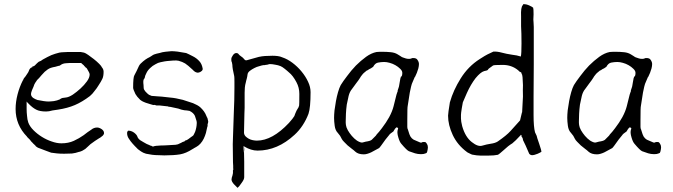

<svg xmlns="http://www.w3.org/2000/svg" viewBox="-20 -732 3235 923"><path d="M124 -60Q122 -63 116 -68Q114 -71 112 -72Q111 -73 110 -74V-75Q55 -131 55 -208Q55 -242 64.5 -278.5Q74 -315 90 -346H91Q92 -351 95 -355.5Q98 -360 101 -363L102 -364L114 -382Q117 -386 118 -390Q120 -394 122 -399Q124 -402 126.5 -404.5Q129 -407 133 -408L134 -409H136V-411V-413H138H139H140Q142 -414 144 -415Q148 -417 151 -421Q154 -425 158 -428Q162 -431 166 -435Q178 -439 186 -446Q209 -459 227 -467Q245 -474 265 -479Q276 -481 285 -481Q294 -481 305 -482H354Q360 -482 368 -482Q375 -481 384 -479Q391 -477 404 -468Q417 -459 431 -448Q445 -437 457 -425Q468 -414 470 -408L471 -407Q478 -398 478 -387Q478 -365 472 -353Q466 -340 454 -322Q449 -314 444.5 -307.5Q440 -301 434 -294Q429 -287 424 -281.5Q419 -276 412 -270Q375 -242 340 -227Q305 -212 259 -205L232 -201Q215 -196 202 -196Q171 -196 154 -205Q136 -214 117 -234L112 -239L108 -244V-237V-231V-208Q108 -192 110 -175Q111 -158 116 -143Q123 -124 141 -106Q159 -88 181.5 -74Q204 -60 228 -52Q253 -43 275 -43Q309 -43 335 -55Q361 -67 382 -82Q392 -90 401 -96.5Q410 -103 418 -108Q431 -119 447 -119Q457 -119 469 -111Q480 -103 480 -93V-90Q478 -83 473 -79Q466 -73 460 -69H459Q448 -62 436.5 -54.5Q425 -47 415 -39Q407 -32 401 -26L390 -16Q383 -11 376 -7.5Q369 -4 361 -2H360Q343 4 326 6Q308 7 288 7Q268 7 254 5.5Q240 4 226 2L199 -8Q185 -13 165 -21Q163 -21 162 -22Q161 -23 159 -24V-25H158Q154 -27 153 -28L152 -29V-30Q148 -35 144 -38Q140 -41 137 -45Q134 -49 130 -52Q127 -55 124 -60ZM141 -315Q139 -310 134 -299Q129 -286 129 -280Q129 -269 140 -261Q149 -255 161 -251H162Q176 -248 190 -246Q204 -244 212 -244Q222 -244 239 -246Q256 -249 264 -253H265Q275 -260 280 -261Q285 -262 295 -263Q310 -264 330 -277Q349 -290 367 -306.5Q385 -323 398 -341Q411 -359 411 -374Q411 -380 406 -388Q402 -396 397 -404L395 -405V-406Q391 -407 390 -410Q387 -414 384 -416V-417Q379 -421 377 -423L372 -427V-428L371 -429H370H369H313Q305 -429 297 -428Q281 -427 271 -419Q268 -417 266 -416Q265 -416 265 -416Q263 -416 260 -415L246 -411Q234 -409 225 -406Q216 -403 209 -398Q202 -393 195 -387Q188 -380 180 -371Q172 -362 168 -357Q162 -352 157 -346V-345Q154 -340 150 -335Q145 -328 141 -315Z M877 -58Q877 -58 875 -58Q869 -56 868 -54Q866 -50 862 -51Q862 -51 855 -48Q854 -47 852 -46Q846 -44 841 -41Q838 -38 824 -36Q801 -34 772 -33Q752 -33 732 -31H730L726 -30H725H724Q720 -28 718 -28H714Q711 -28 708 -31L704 -32H702L701 -33L697 -35L685 -40Q678 -44 669 -49Q658 -55 654 -58Q652 -60 647 -64Q643 -69 641 -73V-74Q638 -84 625 -94Q613 -103 598 -104Q595 -104 593 -100Q591 -98 591 -92Q591 -78 599 -66Q608 -52 617 -42Q624 -35 628 -30Q633 -25 638 -20Q642 -15 647.5 -11.5Q653 -8 658 -4Q668 3 682 7Q696 10 711 12Q726 14 742 14Q757 15 770 15Q815 15 846 10Q874 5 905 -15Q912 -19 912 -19L913 -20Q918 -22 920 -24H921Q935 -32 943 -41Q953 -52 959.5 -65.5Q966 -79 970 -93Q974 -108 976 -120Q977 -125 978 -125Q978 -126 978 -133V-134V-135Q978 -135 980 -141Q981 -144 981 -147Q981 -150 980 -153Q979 -156 978 -161Q978 -165 975 -168Q973 -171 973 -174H972V-175Q964 -197 942 -217Q930 -227 908 -236Q885 -244 859 -252Q824 -261 798 -263Q748 -269 735 -269Q727 -270 723 -270Q713 -271 709 -271Q707 -272 697 -276Q692 -279 687 -284Q677 -293 673 -301Q670 -305 670 -323Q670 -327 669 -333Q669 -339 669 -342Q669 -344 670 -348Q674 -358 675 -354Q675 -354 675 -355Q677 -369 684 -381Q690 -394 702 -405Q713 -416 727 -423Q740 -431 752 -433Q763 -435 772 -437Q774 -438 813 -441Q829 -442 838 -440Q857 -435 870 -427Q887 -415 897 -405Q902 -401 906 -397Q910 -393 912 -391Q914 -390 916 -388Q918 -386 924 -384Q928 -382 934 -383Q942 -384 950 -391Q956 -397 954 -404Q950 -425 939 -437Q926 -452 908 -461Q883 -474 875 -477Q867 -479 833 -484Q815 -486 804 -486Q769 -483 761 -481Q748 -477 733 -474Q719 -471 710 -464Q700 -457 689 -452Q680 -447 668 -437Q653 -425 648 -415Q636 -388 626 -370Q620 -361 620 -310Q620 -303 631 -280Q633 -277 640 -267Q651 -255 654 -252Q663 -245 671 -242Q676 -239 700 -232Q716 -227 717 -227Q724 -229 732 -225Q733 -225 747 -225L783 -221H784H785Q789 -219 791 -219Q796 -219 800 -218L837 -210Q846 -207 852 -205Q859 -203 866 -202Q873 -202 878 -201Q890 -199 891 -199Q910 -190 917 -175Q925 -152 925 -150Q927 -144 925 -128Q924 -119 921 -108Q919 -100 916 -94Q911 -83 910 -82Q909 -80 897 -72Q886 -63 877 -58ZM637 -20 638 -19Q638 -20 637.5 -20Q637 -20 637 -20Z M1369 -141Q1378 -151 1385.5 -160.5Q1393 -170 1395 -174Q1397 -179 1399 -185L1402 -192Q1405 -200 1406 -201Q1409 -205 1415 -216Q1417 -221 1418 -225Q1419 -229 1419 -281Q1419 -311 1405 -337Q1388 -369 1369 -384Q1364 -388 1360 -392Q1355 -396 1349 -401Q1338 -410 1329 -414Q1317 -419 1303 -421Q1288 -424 1277 -424Q1275 -424 1268 -422Q1266 -421 1266 -421H1265Q1261 -420 1257 -420Q1254 -420 1252 -419Q1251 -419 1248 -419H1247Q1239 -418 1227 -414Q1214 -411 1203 -405Q1191 -399 1182 -392Q1171 -384 1170 -374Q1169 -364 1166 -353Q1165 -350 1164 -346Q1163 -341 1162 -337Q1158 -323 1157 -310.5Q1156 -298 1156 -286V-214Q1156 -201 1155 -187Q1154 -164 1154 -141Q1153 -118 1153 -95Q1153 -85 1160 -77Q1167 -70 1176 -65Q1185 -60 1196 -58Q1207 -56 1215 -56Q1289 -56 1369 -141ZM1122 171Q1115 165 1104 153Q1093 140 1093 131Q1093 124 1098 110V109Q1100 103 1100 96Q1099 86 1101 85Q1102 85 1101 75Q1101 66 1101 65Q1100 57 1100 48Q1100 3 1099 -39L1100 -72Q1101 -92 1104 -190Q1107 -250 1107 -310V-338Q1107 -362 1106 -366Q1097 -404 1097 -420Q1097 -422 1096 -426L1095 -431V-432Q1094 -434 1094 -434V-435L1093 -436Q1092 -439 1092 -448Q1092 -456 1100 -467Q1107 -477 1116 -477Q1122 -477 1125 -474Q1131 -466 1139 -461Q1149 -454 1150 -452Q1159 -440 1165 -442Q1217 -457 1226 -459H1227Q1249 -464 1290 -464Q1302 -464 1314.5 -462.5Q1327 -461 1338 -456Q1362 -448 1386 -430Q1410 -412 1429 -389Q1449 -365 1461 -339Q1473 -314 1473 -289Q1473 -214 1463 -185Q1452 -156 1435 -130Q1418 -104 1396 -84Q1314 -8 1218 -8Q1202 -8 1186.5 -13Q1171 -18 1159 -25L1151 -30V-21V-12V-11L1152 -7V2Q1156 -13 1153 -32L1154 -26Q1152 -14 1153 -3Q1154 15 1154 45V120Q1154 125 1151 132Q1147 140 1141 148Q1136 156 1130 163Q1126 168 1122 171ZM1165 -443 1164 -442Q1165 -442 1165 -442Q1165 -442 1165 -443Z M1756 -400Q1753 -399 1750 -396Q1748 -395 1747 -394V-395L1746 -394Q1745 -393 1744 -393H1743L1742 -392Q1736 -387 1730 -382Q1725 -378 1720 -371Q1714 -364 1711 -358Q1708 -353 1703 -346Q1697 -339 1691 -330L1683 -319Q1678 -311 1672 -304Q1661 -291 1656 -271Q1651 -251 1647 -229Q1644 -206 1643 -185Q1642 -164 1642 -150Q1642 -150 1642 -141Q1642 -137 1643 -131Q1644 -121 1652 -106Q1660 -92 1671 -79Q1683 -65 1696 -56Q1714 -45 1723 -47Q1730 -49 1738 -51Q1760 -54 1767 -60Q1774 -66 1781 -74Q1788 -80 1791 -86Q1801 -96 1816 -116Q1836 -142 1851 -169Q1866 -197 1872 -221Q1885 -273 1886 -277Q1890 -287 1890 -289L1891 -290L1892 -298Q1893 -300 1896 -310Q1898 -315 1899 -322Q1900 -327 1901 -334Q1902 -340 1903 -345Q1904 -351 1905 -356Q1907 -360 1907 -363H1908L1909 -364Q1914 -367 1914 -382Q1914 -392 1903 -402Q1894 -411 1881 -418.5Q1868 -426 1853 -430Q1839 -434 1827 -434Q1812 -434 1797 -431Q1783 -428 1774 -411Q1773 -411 1773 -410H1772Q1771 -409 1769 -407H1768Q1766 -405 1764 -404Q1759 -402 1756 -400ZM2017 8Q2013 9 2001 9Q1989 9 1975 5Q1960 0 1946 -5Q1936 -9 1909 -41Q1901 -50 1895 -71Q1887 -96 1893 -111Q1896 -117 1889 -119L1887 -120L1885 -119Q1880 -115 1877 -110Q1873 -103 1871 -100Q1854 -89 1850 -82Q1841 -72 1833 -61Q1821 -44 1812.5 -32.5Q1804 -21 1802 -20Q1799 -18 1765 0Q1757 4 1747 7Q1738 10 1729 10Q1702 10 1688 -3Q1682 -9 1671 -17Q1660 -25 1651 -33Q1642 -41 1634 -50Q1626 -58 1623 -64Q1619 -72 1615 -79Q1611 -85 1604 -93Q1592 -105 1589 -127Q1586 -149 1586 -165Q1586 -180 1588 -201Q1591 -223 1595 -246Q1599 -268 1605 -289Q1611 -310 1618 -323Q1629 -341 1649 -367Q1668 -393 1691 -417Q1714 -440 1740 -459Q1765 -477 1790 -482Q1799 -483 1806 -483Q1814 -483 1821 -483Q1839 -483 1859 -481Q1878 -479 1891 -471Q1897 -467 1904 -463Q1913 -456 1919 -455Q1925 -453 1931 -451Q1938 -449 1946 -449H1947Q1954 -449 1960 -452L1962 -453Q1963 -453 1967 -453H1966H1967Q1982 -453 1987 -444Q1994 -434 1994 -424Q1994 -415 1991 -403Q1985 -386 1984 -382Q1980 -373 1975 -362H1974Q1970 -352 1965 -341Q1959 -329 1956 -315Q1950 -289 1950 -287Q1941 -228 1940 -223Q1938 -217 1938 -156V-122Q1938 -114 1941 -109Q1942 -105 1948 -87Q1956 -63 1979 -56Q1986 -53 2000 -47Q2006 -45 2011 -49Q2021 -50 2023 -49H2024Q2026 -49 2030 -44Q2034 -38 2036 -32Q2038 -23 2036 -14Q2034 -1 2031 3Q2028 5 2017 8Z M2470 -69ZM2487 -76Q2487 -76 2487 -82L2484 -84L2482 -81L2478 -77Q2459 -56 2443 -43Q2423 -31 2401 -10Q2390 0 2383 5.5Q2376 11 2374 12Q2356 16 2327 16H2290Q2273 16 2248 11Q2246 9 2244 9Q2241 8 2234 4Q2227 1 2225 -1Q2179 -35 2156.5 -83Q2134 -131 2134 -176Q2134 -187 2143 -242V-241Q2159 -298 2195 -355.5Q2231 -413 2286 -448Q2314 -466 2323.5 -470.5Q2333 -475 2352 -484Q2370 -485 2392 -479Q2414 -473 2441 -469Q2467 -466 2481 -461L2483 -460L2484 -462Q2487 -473 2487 -523Q2487 -574 2485 -606V-631Q2485 -643 2485 -653Q2483 -697 2493 -707L2494 -708V-709Q2494 -710 2495 -711Q2496 -712 2497 -712H2498Q2511 -712 2525 -705.5Q2539 -699 2543 -695Q2545 -691 2545 -663Q2543 -633 2545 -623Q2546 -614 2546 -602V-424L2545 -267Q2545 -235 2545 -179Q2545 -122 2552 -96L2560 -79Q2560 -75 2572 -41Q2583 -8 2583 -3Q2581 0 2565 7Q2548 14 2538 14Q2530 14 2524 7Q2515 -12 2507 -32L2494 -59Q2494 -68 2487 -76ZM2485 -384Q2475 -388 2472 -393V-394H2471Q2440 -420 2396.5 -420Q2353 -420 2350 -417Q2343 -411 2335 -406Q2327 -401 2325 -396Q2323 -393 2307 -390Q2290 -385 2266 -356Q2243 -326 2224.5 -285Q2206 -244 2205 -240Q2205 -236 2200 -212Q2196 -187 2196 -180V-162Q2196 -149 2202 -125Q2217 -73 2248 -49Q2278 -25 2299 -32Q2319 -38 2339 -41Q2361 -44 2373 -52Q2415 -81 2434 -102Q2453 -123 2479 -152V-153H2480Q2484 -172 2489 -191L2490 -192L2494 -268Q2493 -287 2493.5 -299Q2494 -311 2494 -322V-323L2492 -361Q2491 -370 2490 -373Q2488 -375 2488 -376Q2488 -378 2486 -383Z M2877 -400Q2874 -399 2871 -396Q2869 -395 2868 -394V-395L2867 -394Q2866 -393 2865 -393H2864L2863 -392Q2857 -387 2851 -382Q2846 -378 2841 -371Q2835 -364 2832 -358Q2829 -353 2824 -346Q2818 -339 2812 -330L2804 -319Q2799 -311 2793 -304Q2782 -291 2777 -271Q2772 -251 2768 -229Q2765 -206 2764 -185Q2763 -164 2763 -150Q2763 -150 2763 -141Q2763 -137 2764 -131Q2765 -121 2773 -106Q2781 -92 2792 -79Q2804 -65 2817 -56Q2835 -45 2844 -47Q2851 -49 2859 -51Q2881 -54 2888 -60Q2895 -66 2902 -74Q2909 -80 2912 -86Q2922 -96 2937 -116Q2957 -142 2972 -169Q2987 -197 2993 -221Q3006 -273 3007 -277Q3011 -287 3011 -289L3012 -290L3013 -298Q3014 -300 3017 -310Q3019 -315 3020 -322Q3021 -327 3022 -334Q3023 -340 3024 -345Q3025 -351 3026 -356Q3028 -360 3028 -363H3029L3030 -364Q3035 -367 3035 -382Q3035 -392 3024 -402Q3015 -411 3002 -418.5Q2989 -426 2974 -430Q2960 -434 2948 -434Q2933 -434 2918 -431Q2904 -428 2895 -411Q2894 -411 2894 -410H2893Q2892 -409 2890 -407H2889Q2887 -405 2885 -404Q2880 -402 2877 -400ZM3138 8Q3134 9 3122 9Q3110 9 3096 5Q3081 0 3067 -5Q3057 -9 3030 -41Q3022 -50 3016 -71Q3008 -96 3014 -111Q3017 -117 3010 -119L3008 -120L3006 -119Q3001 -115 2998 -110Q2994 -103 2992 -100Q2975 -89 2971 -82Q2962 -72 2954 -61Q2942 -44 2933.5 -32.5Q2925 -21 2923 -20Q2920 -18 2886 0Q2878 4 2868 7Q2859 10 2850 10Q2823 10 2809 -3Q2803 -9 2792 -17Q2781 -25 2772 -33Q2763 -41 2755 -50Q2747 -58 2744 -64Q2740 -72 2736 -79Q2732 -85 2725 -93Q2713 -105 2710 -127Q2707 -149 2707 -165Q2707 -180 2709 -201Q2712 -223 2716 -246Q2720 -268 2726 -289Q2732 -310 2739 -323Q2750 -341 2770 -367Q2789 -393 2812 -417Q2835 -440 2861 -459Q2886 -477 2911 -482Q2920 -483 2927 -483Q2935 -483 2942 -483Q2960 -483 2980 -481Q2999 -479 3012 -471Q3018 -467 3025 -463Q3034 -456 3040 -455Q3046 -453 3052 -451Q3059 -449 3067 -449H3068Q3075 -449 3081 -452L3083 -453Q3084 -453 3088 -453H3087H3088Q3103 -453 3108 -444Q3115 -434 3115 -424Q3115 -415 3112 -403Q3106 -386 3105 -382Q3101 -373 3096 -362H3095Q3091 -352 3086 -341Q3080 -329 3077 -315Q3071 -289 3071 -287Q3062 -228 3061 -223Q3059 -217 3059 -156V-122Q3059 -114 3062 -109Q3063 -105 3069 -87Q3077 -63 3100 -56Q3107 -53 3121 -47Q3127 -45 3132 -49Q3142 -50 3144 -49H3145Q3147 -49 3151 -44Q3155 -38 3157 -32Q3159 -23 3157 -14Q3155 -1 3152 3Q3149 5 3138 8Z"/></svg>

Font: ToneOZ-Pinyin-Tsuipita-TC
Style: Regular
Weight: 400
Designer: ÂÆ£ÂøóÂáåJeffrey Xuan(jeffreyx@gmail.com, ToneOZ.com) ÈòøÂù§(cjkFonts)
Foundry: ToneOZ
Version: Version 0.24071